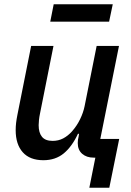

<svg xmlns="http://www.w3.org/2000/svg" viewBox="-20 -734 608 894"><path d="M214 -633 230 -714H505L488 -633ZM396 140 424 0H416Q383 0 362.5 -18Q342 -36 342 -68Q342 -75 343 -83Q344 -91 346 -98L348 -111H343Q315 -51 276.5 -19.5Q238 12 182 12Q119 12 86 -25Q53 -62 53 -128Q53 -145 55 -162Q57 -179 61 -199L125 -520H229L166 -204Q163 -190 161.5 -175.5Q160 -161 160 -151Q160 -116 175.5 -97Q191 -78 225 -78Q252 -78 274 -89.5Q296 -101 315 -122Q338 -148 353 -179Q368 -210 374 -240L430 -520H534L447 -87H535L489 140Z"/></svg>

Font: IBM Plex Sans Medium
Style: Italic
Weight: 500
Italic angle: -11.31°
Designer: Mike Abbink, Paul van der Laan, Pieter van Rosmalen
Foundry: Bold Monday
Version: Version 3.201